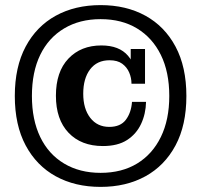

<svg xmlns="http://www.w3.org/2000/svg" viewBox="-20 -717 788 752"><path d="M383 -145Q298 -145 248.5 -197Q199 -249 199 -342Q199 -436 248 -487.5Q297 -539 377 -539Q447 -539 481.5 -498.5Q516 -458 516 -389H495Q495 -412 486 -433Q477 -454 458.5 -467.5Q440 -481 409 -481Q360 -481 333 -445.5Q306 -410 306 -350Q306 -291 333.5 -255.5Q361 -220 408 -220Q452 -220 473 -248Q494 -276 497 -318H552Q551 -271 532.5 -231.5Q514 -192 477.5 -168.5Q441 -145 383 -145ZM516 -389 492 -443V-525H548V-389ZM374 15Q274 15 198.5 -26.5Q123 -68 80.5 -147.5Q38 -227 38 -341Q38 -455 80.5 -534.5Q123 -614 198.5 -655.5Q274 -697 374 -697Q474 -697 549.5 -655.5Q625 -614 667.5 -534.5Q710 -455 710 -341Q710 -227 667.5 -147.5Q625 -68 549.5 -26.5Q474 15 374 15ZM374 -40Q457 -40 517 -76.5Q577 -113 610 -180.5Q643 -248 643 -341Q643 -435 610 -502Q577 -569 517 -605.5Q457 -642 374 -642Q292 -642 231 -605.5Q170 -569 137.5 -502Q105 -435 105 -341Q105 -248 137.5 -180.5Q170 -113 231 -76.5Q292 -40 374 -40Z"/></svg>

Font: Montagu Slab 144pt SemiBold
Style: Regular
Weight: 600
Version: Version 1.000